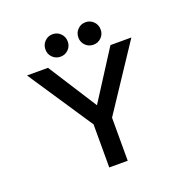

<svg xmlns="http://www.w3.org/2000/svg" viewBox="-151 -1028 1152 1173"><g transform="rotate(-20 425.0 -442.0)"><path d="M241.5 -810Q241.5 -841 262.5 -862.2Q283.5 -883.5 314 -883.5Q344.5 -883.5 365.5 -862.2Q386.5 -841 386.5 -810Q386.5 -779.5 365.5 -758.5Q344.5 -737.5 314 -737.5Q283.5 -737.5 262.5 -758.5Q241.5 -779.5 241.5 -810ZM455.5 -810Q455.5 -841 476.5 -862.2Q497.5 -883.5 528 -883.5Q558.5 -883.5 579.5 -862.2Q600.5 -841 600.5 -810Q600.5 -779.5 579.5 -758.5Q558.5 -737.5 528 -737.5Q497.5 -737.5 476.5 -758.5Q455.5 -779.5 455.5 -810ZM361.5 0V-280L81.5 -700H218L421 -383L624 -700H760L481.5 -280V0Z"/></g></svg>

Font: League Mono Wide Medium
Style: Regular
Weight: 500
Width: 8
Designer: Tyler Finck
Foundry: The League of Moveable Type / Tyler Finck
Version: Version 2.210